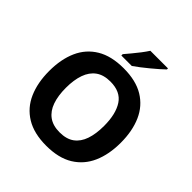

<svg xmlns="http://www.w3.org/2000/svg" viewBox="-245 -1105 1287 1287"><g transform="rotate(45 398.0 -462.0)"><path d="M738 -358Q738 -247 701.5 -164.5Q665 -82 590 -36Q515 10 398 10Q282 10 206.5 -36Q131 -82 94.5 -165Q58 -248 58 -359Q58 -470 94.5 -552Q131 -634 206.5 -679.5Q282 -725 399 -725Q515 -725 590 -679.5Q665 -634 701.5 -551.5Q738 -469 738 -358ZM217 -358Q217 -283 236 -229Q255 -175 295 -146Q335 -117 398 -117Q463 -117 502.5 -146Q542 -175 560.5 -229Q579 -283 579 -358Q579 -471 537 -535Q495 -599 399 -599Q335 -599 295 -570Q255 -541 236 -487Q217 -433 217 -358ZM609 -924Q595 -910 572 -890Q549 -870 522.5 -848Q496 -826 470.5 -806.5Q445 -787 426 -774H327V-787Q343 -806 364.5 -831.5Q386 -857 407 -884.5Q428 -912 442 -934H609Z"/></g></svg>

Font: Noto Sans Thaana
Style: Regular
Weight: 400
Designer: Monotype Design Team
Foundry: Monotype Imaging Inc.
Version: Version 2.001